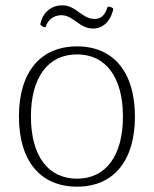

<svg xmlns="http://www.w3.org/2000/svg" viewBox="-20 -688 577 720"><path d="M405 -655C400 -661 394 -663 384 -663C375 -637 364 -617 335 -617C286 -617 267 -668 213 -668C176 -668 140 -645 131 -596C136 -590 144 -585 151 -586C159 -615 183 -631 210 -631C256 -631 276 -581 330 -581C369 -581 397 -613 405 -655ZM269 12C406 12 486 -85 486 -251C486 -417 406 -514 269 -514C131 -514 51 -417 51 -251C51 -85 131 12 269 12ZM269 -18C160 -18 96 -104 96 -251C96 -398 160 -484 269 -484C377 -484 441 -398 441 -251C441 -104 377 -18 269 -18Z"/></svg>

Font: Arima Koshi ExtraLight
Style: Regular
Weight: 275
Designer: Joana Correia and Natanael Gama
Foundry: NDISCOVER
Version: Version 1.019;PS 001.019;hotconv 1.0.88;makeotf.lib2.5.64775